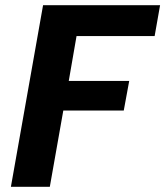

<svg xmlns="http://www.w3.org/2000/svg" viewBox="-20 -720 637 740"><path d="M22 0 146 -700H597L576 -581H275L245 -408H478L457 -294H224L172 0Z"/></svg>

Font: DM Sans 16pt Black
Style: Italic
Weight: 900
Italic angle: -10°
Version: Version 4.004;gftools[0.9.30]